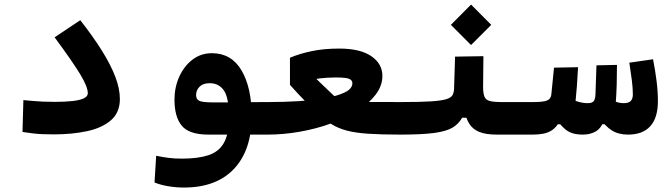

<svg xmlns="http://www.w3.org/2000/svg" viewBox="-20 -591 2970 850"><path d="M218.8 3.9Q188.5 3.9 167 2.9Q145.5 2 125.5 -0.5Q105.5 -2.9 79.6 -6.8L83.5 -147.9Q108.9 -145.5 128.7 -143.8Q148.4 -142.1 170.7 -141.1Q192.9 -140.1 223.6 -140.1Q269.5 -140.1 302 -143.8Q334.5 -147.5 351.6 -156Q368.7 -164.6 368.7 -178.2Q368.7 -207 334.7 -262.9Q300.8 -318.8 221.7 -425.8L335.4 -501.5Q392.1 -429.2 431.2 -366.7Q470.2 -304.2 490.5 -251.2Q510.7 -198.2 510.7 -152.8Q510.7 -92.8 471.2 -58.6Q431.6 -24.4 365.5 -10.3Q299.3 3.9 218.8 3.9Z M793.9 239.3Q759.3 239.3 724.4 233.4Q689.5 227.5 664.1 216.8L671.4 98.6Q700.2 104.5 726.3 107.9Q752.4 111.3 785.2 111.3Q856.4 111.3 902.6 96.2Q948.7 81.1 971.2 41.5Q993.7 2 993.7 -70.3Q993.7 -157.7 971.4 -190.2Q949.2 -222.7 908.2 -222.7Q878.9 -222.7 863.5 -207.3Q848.1 -191.9 848.1 -169.9Q848.1 -152.3 861.6 -145Q875 -137.7 924.3 -137.7Q958.5 -137.7 990 -137.5Q1021.5 -137.2 1059.1 -138.7L1171.9 -139.2Q1194.3 -139.2 1203.9 -118.7Q1213.4 -98.1 1213.4 -67.4Q1213.4 -35.6 1201.2 -15.4Q1189 4.9 1167 4.9H902.8Q817.4 4.9 784.9 -34.2Q752.4 -73.2 752.4 -149.9Q752.4 -204.1 773.4 -251Q794.4 -297.9 831.8 -326.7Q869.1 -355.5 918 -355.5Q1004.4 -355.5 1049.3 -279.3Q1094.2 -203.1 1094.2 -76.7Q1094.2 72.8 1016.4 156Q938.5 239.3 793.9 239.3Z M1164.1 4.9 1171.9 -139.2Q1234.9 -139.2 1299.8 -143.1Q1364.7 -147 1419.2 -156.5Q1473.6 -166 1506.8 -182.1Q1540 -198.2 1540 -223.1Q1540 -234.9 1526.9 -241.5Q1513.7 -248 1465.8 -248Q1430.2 -248 1397.2 -244.1Q1364.3 -240.2 1336.9 -234.4L1341.8 -280.3Q1374.5 -247.6 1393.8 -228.8Q1413.1 -210 1427.2 -196.8Q1441.4 -183.6 1458.5 -167Q1469.7 -156.7 1483.2 -150.9Q1496.6 -145 1525.4 -142.6Q1554.2 -140.1 1609.4 -139.6Q1664.6 -139.2 1758.8 -139.2Q1797.4 -139.2 1806.9 -120.8Q1816.4 -102.5 1816.4 -67.9Q1816.4 -26.4 1803.5 -10.7Q1790.5 4.9 1751 4.9Q1665.5 4.9 1609.4 1Q1553.2 -2.9 1515.9 -12.7Q1478.5 -22.5 1450.2 -39.8Q1421.9 -57.1 1392.6 -84Q1359.4 -114.3 1328.9 -145.3Q1298.3 -176.3 1263.7 -215.3V-335.4Q1306.2 -353.5 1360.4 -364.7Q1414.6 -376 1481.4 -376Q1574.7 -376 1623.8 -342.3Q1672.9 -308.6 1672.9 -254.9Q1672.9 -211.4 1643.3 -172.4Q1613.8 -133.3 1562.7 -100.8Q1511.7 -68.4 1446.5 -44.7Q1381.3 -21 1308.6 -8.1Q1235.8 4.9 1164.1 4.9Z M1752 4.9 1757.8 -139.2Q1838.9 -139.2 1885.7 -142.1Q1932.6 -145 1954.6 -151.6Q1976.6 -158.2 1983.2 -169.7Q1989.7 -181.2 1990.2 -198.7L1994.6 -340.3L2120.1 -342.3L2118.7 -206.5Q2118.7 -178.2 2113.3 -153.1Q2107.9 -127.9 2097.7 -107.2Q2087.4 -86.4 2072.3 -69.8H2025.9Q2010.7 -42.5 1983.6 -26.1Q1956.5 -9.8 1902.6 -2.4Q1848.6 4.9 1752 4.9ZM2337.9 4.9Q2315.9 4.9 2284.7 4.9Q2253.4 4.9 2224.4 4.9Q2195.3 4.9 2179.2 4.9Q2131.8 4.9 2102.8 -6.6Q2073.7 -18.1 2058.3 -42Q2043 -65.9 2035.6 -102.1L2118.7 -206.5Q2118.7 -178.2 2124.5 -163.6Q2130.4 -148.9 2147.7 -144Q2165 -139.2 2200.2 -139.2Q2232.4 -139.2 2268.1 -139.2Q2303.7 -139.2 2343.8 -139.2Q2362.3 -139.2 2371.3 -124Q2380.4 -108.9 2380.4 -75.7Q2380.4 -34.2 2367.9 -14.6Q2355.5 4.9 2337.9 4.9ZM2065.4 -391.6 1976.1 -481 2065.4 -570.8 2154.8 -481Z M2337.9 4.9 2343.8 -139.2Q2374 -139.2 2390.1 -142.6Q2406.2 -146 2413.1 -153.8Q2419.9 -161.6 2420.9 -174.3Q2423.8 -203.6 2426.8 -232.9Q2429.7 -262.2 2432.6 -291.5L2539.1 -293.5Q2537.1 -251.5 2533.9 -209.2Q2530.8 -167 2526.4 -125Q2523.9 -101.6 2512.2 -78.1Q2500.5 -54.7 2487.3 -41H2449.7Q2437.5 -23.4 2421.9 -13.4Q2406.2 -3.4 2385.7 0.7Q2365.2 4.9 2337.9 4.9ZM2561 4.9Q2532.7 4.9 2512.7 -1.7Q2492.7 -8.3 2474.9 -25.4Q2457 -42.5 2434.1 -73.2L2482.9 -167Q2513.7 -148.9 2536.6 -141.6Q2559.6 -134.3 2582.5 -134.3Q2601.1 -134.3 2608.4 -143.3Q2615.7 -152.3 2616.2 -174.8Q2617.2 -206.5 2618.4 -238.3Q2619.6 -270 2620.6 -301.8L2711.4 -303.7Q2711.4 -260.3 2710.2 -216.8Q2709 -173.3 2705.6 -129.9Q2703.6 -102.1 2689.9 -79.6Q2676.3 -57.1 2666 -41H2646.5Q2633.8 -16.1 2610.8 -5.6Q2587.9 4.9 2561 4.9ZM2760.3 4.9Q2718.3 4.9 2689.2 -13.2Q2660.2 -31.2 2634.3 -69.8L2662.1 -161.1Q2686 -148.9 2703.9 -141.6Q2721.7 -134.3 2741.7 -134.3Q2762.7 -134.3 2772.2 -143.8Q2781.7 -153.3 2781.7 -173.3Q2781.7 -200.7 2777.3 -234.9Q2772.9 -269 2766.1 -313.5L2871.1 -328.6Q2880.9 -279.3 2886.7 -232.4Q2892.6 -185.5 2892.6 -143.6Q2892.6 -69.8 2859.1 -32.5Q2825.7 4.9 2760.3 4.9Z"/></svg>

Font: Cascadia Mono
Style: Regular
Weight: 400
Monospace: yes
Designer: Aaron Bell
Foundry: Saja Typeworks
Version: Version 2404.023